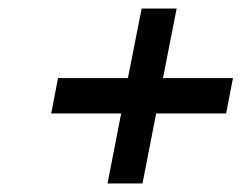

<svg xmlns="http://www.w3.org/2000/svg" viewBox="-20 -496 566 450"><path d="M264 -230H100L116 -313H279.8L312 -476H394L362 -313H526L510 -230H346L314 -66H232Z"/></svg>

Font: Teachers[wght] Italic
Style: Regular
Weight: 400
Designer: Alfredo Marco Pradil & Chank Diesel
Version: Version 1.000;Glyphs 3.1.2 (3151)